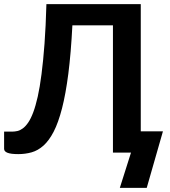

<svg xmlns="http://www.w3.org/2000/svg" viewBox="-22 -743 826 935"><path d="M663.5 -723V-103.5H771.5L692.5 172H561.5L616 0H528V-619.5H330.5Q323.5 -483.5 310.8 -384.2Q298 -285 280 -215.2Q262 -145.5 239.5 -102Q217 -58.5 190 -34.2Q163 -10 132 -1.2Q101 7.5 67 7.5Q31 7.5 14.5 1Q-2 -5.5 -2 -18V-102H36.5Q49.5 -102 62.8 -105Q76 -108 89.2 -117.8Q102.5 -127.5 115.2 -146Q128 -164.5 139.8 -195.8Q151.5 -227 161.8 -272.5Q172 -318 180.2 -382Q188.5 -446 194.8 -530.2Q201 -614.5 204 -723Z"/></svg>

Font: Lato
Style: Bold
Weight: 700
Designer: Lukasz Dziedzic
Foundry: tyPoland Lukasz Dziedzic
Version: Version 2.007; 2014-02-27